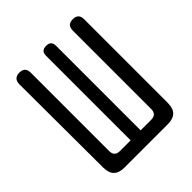

<svg xmlns="http://www.w3.org/2000/svg" viewBox="-202 -872 1004 1004"><g transform="rotate(-45 300.0 -370.0)"><path d="M142 0Q101 0 81.5 -19.5Q62 -39 62 -80L60 -697Q60 -718 71 -729Q82 -740 103 -740Q124 -740 134.5 -729.5Q145 -719 145 -698V-118Q145 -98 155 -88Q165 -78 185 -78H264V-703Q264 -722 273 -731Q282 -740 301 -740Q320 -740 329 -731Q338 -722 338 -703V-78H416Q436 -78 446 -88Q456 -98 456 -118V-698Q456 -719 466.5 -729.5Q477 -740 498 -740Q519 -740 529.5 -729.5Q540 -719 540 -698V-80Q540 -39 520.5 -19.5Q501 0 460 0Z"/></g></svg>

Font: Maple Mono NF CN
Style: Regular
Weight: 400
Monospace: yes
Designer: subframe7536
Version: Version 7.000